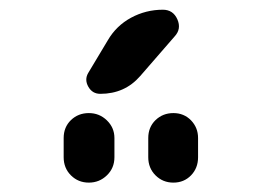

<svg xmlns="http://www.w3.org/2000/svg" viewBox="-20 -985 540 399"><path d="M288.1 -698.2Q288.1 -720.7 303.2 -735.4Q318.4 -750 340.3 -750Q362.3 -750 377 -734.9Q391.6 -719.7 391.6 -698.2V-658.2Q391.6 -635.7 377 -620.6Q362.3 -605.5 340.3 -605.5Q318.4 -605.5 303.2 -620.6Q288.1 -635.7 288.1 -658.2ZM112.3 -658.2V-698.2Q112.3 -720.7 127.4 -735.4Q142.6 -750 164.6 -750Q186.5 -750 202.1 -734.9Q217.8 -719.7 217.8 -698.2V-658.2Q217.8 -635.7 202.1 -620.6Q186.5 -605.5 164.6 -605.5Q142.6 -605.5 127.4 -620.6Q112.3 -635.7 112.3 -658.2ZM163.1 -833 204.1 -901.4Q221.7 -931.6 252.4 -948.2Q283.2 -964.8 318.4 -964.8Q339.8 -964.8 348.6 -944.8Q357.4 -924.8 342.8 -909.2L271.5 -827.1Q239.3 -790 188.5 -790Q171.9 -790 163.6 -804.7Q155.3 -819.3 163.1 -833Z"/></svg>

Font: Rounded-X Mgen+ 2m medium
Style: Regular
Weight: 500
Designer: [Source Han Sans]
Ryoko NISHIZUKA  (kana & ideographs); Paul D. Hunt (Latin, Greek & Cyrillic); Wenlong ZHANG  (bopomofo
Version: Version 1.059.20150602